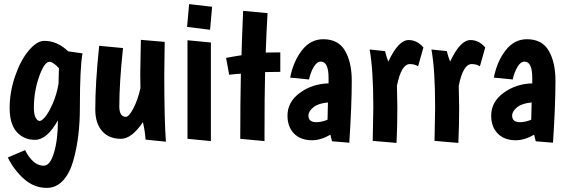

<svg xmlns="http://www.w3.org/2000/svg" viewBox="-20 -673 2769 935"><path d="M193 134Q224 134 243 70.5Q262 7 262 -87Q209 8 150 8Q96 8 61.5 -30.5Q27 -69 27 -147Q27 -226 54 -303.5Q81 -381 120.5 -427.5Q160 -474 196 -474Q259 -474 312 -423L382 -413Q369 -348 369 -148Q369 -79 361.5 -15.5Q354 48 337 109Q320 170 287 206Q254 242 208 242Q146 242 97 198.5Q48 155 18 94L102 58Q141 134 193 134ZM265 -265 267 -341Q238 -372 221 -372Q196 -372 170.5 -300Q145 -228 145 -147Q145 -116 153.5 -100Q162 -84 174 -84Q183 -84 200 -104Q217 -124 236.5 -168Q256 -212 265 -265Z M666 -479 782 -469Q782 -444 781 -392Q780 -340 780 -311Q780 -88 788 17L689 7Q686 -35 676 -78Q621 3 569 3Q510 3 477 -35Q444 -73 444 -140Q444 -270 463 -450L579 -439Q561 -268 561 -155Q561 -104 593 -104Q608 -104 629.5 -145Q651 -186 664 -244Q663 -266 663 -311Q663 -326 666 -479Z M893 -477 1007 -466V14L893 3ZM901 -653 1013 -640 1003 -528 891 -542Z M1096 -309 1081 -391Q1105 -396 1156 -404Q1158 -478 1164 -620L1283 -609Q1277 -510 1274 -417Q1299 -418 1345 -418V-323Q1297 -323 1271 -322Q1268 -222 1268 14L1150 3Q1150 -172 1153 -314Q1138 -314 1096 -309Z M1485 -286 1393 -295Q1408 -373 1450 -427.5Q1492 -482 1554 -482Q1628 -482 1660.5 -425.5Q1693 -369 1693 -280Q1693 -161 1681 22L1597 15L1589 -17Q1542 10 1500 10Q1444 10 1412 -22.5Q1380 -55 1380 -110Q1380 -177 1440.5 -221Q1501 -265 1580 -267V-294Q1580 -373 1542 -373Q1523 -373 1507.5 -346.5Q1492 -320 1485 -286ZM1575 -90 1577 -174Q1530 -170 1506 -150.5Q1482 -131 1482 -110Q1482 -78 1520 -78Q1546 -78 1575 -90Z M2042 -442 2016 -350Q2000 -361 1976 -361Q1934 -361 1913 -255Q1915 -185 1915 -149Q1915 -57 1911 23L1795 13Q1798 -134 1798 -149Q1798 -334 1780 -432L1855 -424Q1862 -395 1871 -373Q1920 -478 1970 -478Q2011 -478 2042 -442Z M2343 -442 2317 -350Q2301 -361 2277 -361Q2235 -361 2214 -255Q2216 -185 2216 -149Q2216 -57 2212 23L2096 13Q2099 -134 2099 -149Q2099 -334 2081 -432L2156 -424Q2163 -395 2172 -373Q2221 -478 2271 -478Q2312 -478 2343 -442Z M2477 -286 2385 -295Q2400 -373 2442 -427.5Q2484 -482 2546 -482Q2620 -482 2652.5 -425.5Q2685 -369 2685 -280Q2685 -161 2673 22L2589 15L2581 -17Q2534 10 2492 10Q2436 10 2404 -22.5Q2372 -55 2372 -110Q2372 -177 2432.5 -221Q2493 -265 2572 -267V-294Q2572 -373 2534 -373Q2515 -373 2499.5 -346.5Q2484 -320 2477 -286ZM2567 -90 2569 -174Q2522 -170 2498 -150.5Q2474 -131 2474 -110Q2474 -78 2512 -78Q2538 -78 2567 -90Z"/></svg>

Font: Boogaloo
Style: Regular
Weight: 400
Designer: John Vargas Beltran
Foundry: John Vargas Beltran
Version: Version 1.001